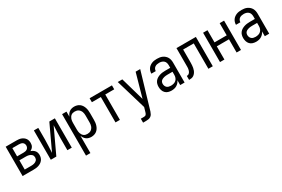

<svg xmlns="http://www.w3.org/2000/svg" viewBox="88 -1631 4323 2948"><g transform="rotate(-30 2250.0 -156.5)"><path d="M64 0V-520H257Q278 -520 298.5 -517.5Q319 -515 338.5 -507.5Q358 -500 375 -487.5Q392 -475 404 -458Q416 -441 421 -420.5Q426 -400 426 -379Q426 -362 422.5 -345.5Q419 -329 410 -315Q401 -301 388 -290Q375 -279 360 -271Q380 -265 397.5 -253.5Q415 -242 428 -226.5Q441 -211 446.5 -191Q452 -171 452 -150Q452 -127 445.5 -104.5Q439 -82 424.5 -63.5Q410 -45 390.5 -32.5Q371 -20 349 -12.5Q327 -5 303.5 -2.5Q280 0 257 0ZM142 -304H257Q274 -304 290.5 -307.5Q307 -311 320.5 -320.5Q334 -330 341 -345.5Q348 -361 348 -377Q348 -394 341 -409.5Q334 -425 320.5 -434Q307 -443 290.5 -446.5Q274 -450 257 -450H142ZM142 -70H257Q271 -70 284 -71.5Q297 -73 310 -76.5Q323 -80 335 -86.5Q347 -93 356 -102.5Q365 -112 369.5 -125Q374 -138 374 -152Q374 -165 370 -178Q366 -191 356.5 -201Q347 -211 335 -217.5Q323 -224 310.5 -227.5Q298 -231 284.5 -232.5Q271 -234 257 -234H142Z M564 0V-520H642V-312Q642 -254 638.5 -197Q635 -140 633 -82L838 -520H936V0H858V-208Q858 -266 861.5 -323Q865 -380 867 -438L662 0Z M1064 215V-520H1142V-429Q1150 -450 1163 -469.5Q1176 -489 1194.5 -502.5Q1213 -516 1235.5 -522Q1258 -528 1281 -528Q1306 -528 1330.5 -521Q1355 -514 1375 -499Q1395 -484 1408.5 -463Q1422 -442 1430 -418.5Q1438 -395 1441 -370Q1444 -345 1444 -320V-200Q1444 -175 1441 -150Q1438 -125 1430 -101.5Q1422 -78 1408.5 -57Q1395 -36 1375 -21Q1355 -6 1330.5 1Q1306 8 1281 8Q1258 8 1235.5 2Q1213 -4 1194.5 -17.5Q1176 -31 1163 -50.5Q1150 -70 1142 -91V215ZM1251 -62Q1268 -62 1284.5 -66Q1301 -70 1315 -79.5Q1329 -89 1339.5 -103Q1350 -117 1356 -133Q1362 -149 1364 -166Q1366 -183 1366 -200V-320Q1366 -337 1364 -354Q1362 -371 1356 -387Q1350 -403 1339.5 -417Q1329 -431 1315 -440.5Q1301 -450 1284.5 -454Q1268 -458 1251 -458Q1234 -458 1217.5 -454Q1201 -450 1188 -440Q1175 -430 1165.5 -415.5Q1156 -401 1151 -385.5Q1146 -370 1144 -353.5Q1142 -337 1142 -320V-200Q1142 -183 1144 -166.5Q1146 -150 1151 -134.5Q1156 -119 1165.5 -104.5Q1175 -90 1188 -80Q1201 -70 1217.5 -66Q1234 -62 1251 -62Z M1711 0V-450H1552V-520H1948V-450H1789V0Z M2076 215V145H2129Q2139 145 2150 142.5Q2161 140 2168.5 132Q2176 124 2180 114Q2184 104 2187 94L2210 15L2051 -520H2132L2251 -105L2368 -520H2449L2262 113Q2261 116 2260.5 118Q2260 120 2259 123Q2252 144 2241.5 163.5Q2231 183 2213 195.5Q2195 208 2173 211.5Q2151 215 2129 215Z M2702 8Q2672 8 2643 -1Q2614 -10 2593.5 -32Q2573 -54 2564.5 -83Q2556 -112 2556 -141Q2556 -167 2562.5 -192Q2569 -217 2584.5 -237Q2600 -257 2622 -270.5Q2644 -284 2668.5 -292Q2693 -300 2718 -303Q2743 -306 2769 -306H2858V-355Q2858 -376 2851 -397Q2844 -418 2828 -432Q2812 -446 2791 -452Q2770 -458 2749 -458Q2729 -458 2709.5 -454Q2690 -450 2674 -439Q2658 -428 2649 -410Q2640 -392 2640 -373Q2640 -373 2640 -373Q2640 -373 2640 -373Q2640 -373 2640 -373Q2640 -373 2640 -373Q2640 -373 2640 -373Q2640 -373 2640 -373H2562Q2562 -373 2562 -373Q2562 -373 2562 -373Q2562 -396 2568.5 -418Q2575 -440 2588 -459Q2601 -478 2619.5 -491.5Q2638 -505 2659 -513.5Q2680 -522 2703 -525Q2726 -528 2749 -528Q2773 -528 2797 -524.5Q2821 -521 2843 -511Q2865 -501 2883.5 -485Q2902 -469 2914 -448Q2926 -427 2931 -403Q2936 -379 2936 -355V0H2858V-86Q2849 -64 2832.5 -45.5Q2816 -27 2795 -14.5Q2774 -2 2750 3Q2726 8 2702 8ZM2732 -62Q2756 -62 2780.5 -68.5Q2805 -75 2823 -91.5Q2841 -108 2849.5 -131.5Q2858 -155 2858 -180V-236H2769Q2754 -236 2738.5 -234.5Q2723 -233 2708.5 -229.5Q2694 -226 2680 -219.5Q2666 -213 2655 -203Q2644 -193 2639 -178.5Q2634 -164 2634 -149Q2634 -131 2641 -113Q2648 -95 2662 -83Q2676 -71 2694.5 -66.5Q2713 -62 2732 -62Z M3016 0V-70Q3027 -70 3038 -73.5Q3049 -77 3057.5 -84.5Q3066 -92 3072 -101.5Q3078 -111 3081.5 -121.5Q3085 -132 3087.5 -143Q3090 -154 3091 -165Q3092 -176 3092 -187Q3092 -198 3092 -209Q3092 -213 3092 -217Q3092 -221 3092 -226V-228Q3092 -236 3092 -244.5Q3092 -253 3092 -261V-520H3436V0H3358V-450H3170V-261Q3170 -261 3170 -261Q3170 -261 3170 -261V-259Q3170 -259 3170 -258.5Q3170 -258 3170 -257V-256Q3170 -235 3169.5 -213.5Q3169 -192 3167.5 -170.5Q3166 -149 3162 -127.5Q3158 -106 3150 -86Q3142 -66 3129 -48.5Q3116 -31 3098.5 -19Q3081 -7 3059.5 -3.5Q3038 0 3016 0Z M3564 0V-520H3642V-304H3858V-520H3936V0H3858V-234H3642V0Z M4202 8Q4172 8 4143 -1Q4114 -10 4093.5 -32Q4073 -54 4064.5 -83Q4056 -112 4056 -141Q4056 -167 4062.5 -192Q4069 -217 4084.5 -237Q4100 -257 4122 -270.5Q4144 -284 4168.5 -292Q4193 -300 4218 -303Q4243 -306 4269 -306H4358V-355Q4358 -376 4351 -397Q4344 -418 4328 -432Q4312 -446 4291 -452Q4270 -458 4249 -458Q4229 -458 4209.5 -454Q4190 -450 4174 -439Q4158 -428 4149 -410Q4140 -392 4140 -373Q4140 -373 4140 -373Q4140 -373 4140 -373Q4140 -373 4140 -373Q4140 -373 4140 -373Q4140 -373 4140 -373Q4140 -373 4140 -373H4062Q4062 -373 4062 -373Q4062 -373 4062 -373Q4062 -396 4068.5 -418Q4075 -440 4088 -459Q4101 -478 4119.5 -491.5Q4138 -505 4159 -513.5Q4180 -522 4203 -525Q4226 -528 4249 -528Q4273 -528 4297 -524.5Q4321 -521 4343 -511Q4365 -501 4383.5 -485Q4402 -469 4414 -448Q4426 -427 4431 -403Q4436 -379 4436 -355V0H4358V-86Q4349 -64 4332.5 -45.5Q4316 -27 4295 -14.5Q4274 -2 4250 3Q4226 8 4202 8ZM4232 -62Q4256 -62 4280.5 -68.5Q4305 -75 4323 -91.5Q4341 -108 4349.5 -131.5Q4358 -155 4358 -180V-236H4269Q4254 -236 4238.5 -234.5Q4223 -233 4208.5 -229.5Q4194 -226 4180 -219.5Q4166 -213 4155 -203Q4144 -193 4139 -178.5Q4134 -164 4134 -149Q4134 -131 4141 -113Q4148 -95 4162 -83Q4176 -71 4194.5 -66.5Q4213 -62 4232 -62Z"/></g></svg>

Font: Zed Mono
Style: Regular
Weight: 400
Monospace: yes
Designer: Belleve Invis
Foundry: Belleve Invis
Version: Version 1.0.0; ttfautohint (v1.8.4)